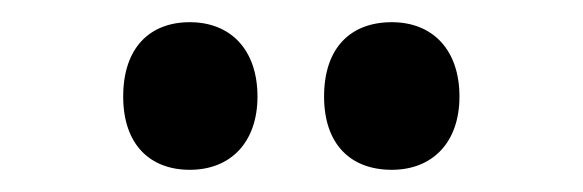

<svg xmlns="http://www.w3.org/2000/svg" viewBox="-20 -768 525 173"><path d="M91 -681C91 -638 115 -615 151 -615C188 -615 212 -640 212 -681C212 -723 188 -748 151 -748C115 -748 91 -725 91 -681ZM272 -681C272 -639 295 -615 333 -615C370 -615 394 -640 394 -681C394 -723 370 -748 333 -748C296 -748 272 -725 272 -681Z"/></svg>

Font: Noto Sans Georgian ExtraCondensed Bold
Style: Regular
Weight: 700
Width: 2
Designer: Monotype Design Team, Akaki Razmadze
Foundry: Google LLC
Version: Version 2.005